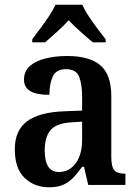

<svg xmlns="http://www.w3.org/2000/svg" viewBox="-20 -786 586 816"><path d="M188 10Q127 10 85 -29.5Q43 -69 43 -152Q43 -232 95 -270.5Q147 -309 252 -313L329 -316V-373Q329 -427 316.5 -459.5Q304 -492 260 -492Q219 -492 204.5 -461.5Q190 -431 190 -383Q136 -383 109 -398.5Q82 -414 82 -448Q82 -483 106.5 -505Q131 -527 173 -537.5Q215 -548 266 -548Q359 -548 406 -509Q453 -470 453 -376V-119Q453 -78 465.5 -63Q478 -48 509 -48H513V0H355L337 -77H329Q309 -49 290.5 -30Q272 -11 248 -0.5Q224 10 188 10ZM230 -55Q275 -55 302 -92.5Q329 -130 329 -191V-269L282 -266Q219 -262 194.5 -232.5Q170 -203 170 -147Q170 -55 230 -55ZM117 -619Q131 -638 150.5 -664Q170 -690 188 -717Q206 -744 216 -766H330Q339 -744 357 -717Q375 -690 394.5 -664Q414 -638 429 -619V-606H374Q352 -625 322.5 -651Q293 -677 272 -700Q251 -677 222.5 -651Q194 -625 172 -606H117Z"/></svg>

Font: Noto Serif Bengali SemiCondensed SemiBold
Style: Regular
Weight: 600
Width: 4
Designer: Juan Bruce, Universal Thirst, Indian Type Foundry and the Monotype Design Team.
Foundry: Monotype Imaging Inc.
Version: Version 2.003; ttfautohint (v1.8.4.7-5d5b)